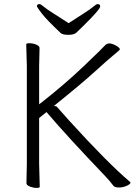

<svg xmlns="http://www.w3.org/2000/svg" viewBox="-20 -911 670 937"><path d="M109 -17 111 -112V-589L108 -695Q108 -700 124 -700Q140 -700 156.5 -693.5Q173 -687 173 -677L171 -588V-402L179 -408Q292 -496 387.5 -587Q483 -678 491.5 -688.5Q500 -699 513.5 -699Q527 -699 546 -688.5Q565 -678 565 -670Q565 -667 536.5 -644Q508 -621 444.5 -563Q381 -505 253 -402L242 -393H254Q259 -389 273.5 -372Q288 -355 318 -322Q506 -115 615 -23Q617 -21 617 -20Q617 -13 599 -4.5Q581 4 560 4Q539 4 533 -5Q516 -28 493 -52Q311 -242 207 -364L171 -335V-111L174 1Q174 6 158.5 6Q143 6 126 -0.5Q109 -7 109 -17ZM315 -798Q353 -823 387 -844.5Q421 -866 435.5 -878.5Q450 -891 456 -891Q469 -891 469 -880Q469 -865 385 -783Q365 -764 353.5 -752.5Q342 -741 314.5 -741Q287 -741 277 -749Q208 -814 185 -844Q162 -874 160 -880Q160 -891 173 -891Q179 -891 193.5 -878.5Q208 -866 242.5 -844.5Q277 -823 315 -798Z"/></svg>

Font: ToneOZ-Pinyin-WenKai-Light
Style: Light
Weight: 300
Designer: Fontworks Inc.
Foundry: ToneOZ
Version: Version 0.240331